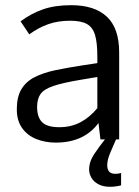

<svg xmlns="http://www.w3.org/2000/svg" viewBox="-20 -530 529 730"><path d="M192.4 12.2Q151.4 12.2 117.7 -1.5Q84 -15.1 64 -43.2Q43.9 -71.3 43.9 -114.7Q43.9 -161.6 61.3 -190.7Q78.6 -219.7 111.6 -236.6Q144.5 -253.4 190.9 -263.2Q237.3 -272.9 294.9 -281.7L350.1 -290V-314.9Q350.1 -366.7 341.6 -396.2Q333 -425.8 310.8 -438.5Q288.6 -451.2 246.6 -451.2Q200.7 -451.2 163.3 -438Q126 -424.8 91.3 -399.4Q91.3 -399.4 86.2 -407Q81.1 -414.6 74.7 -424.3Q68.4 -434.1 63.2 -441.4Q58.1 -448.7 58.1 -448.7Q98.6 -479 143.8 -494.6Q189 -510.3 250.5 -510.3Q339.4 -510.3 386.2 -466.6Q433.1 -422.9 433.1 -330.1V0H361.8L354.5 -62.5Q328.1 -25.9 287.1 -6.8Q246.1 12.2 192.4 12.2ZM205.6 -46.4Q250 -46.4 285.4 -64.9Q320.8 -83.5 350.1 -118.7V-237.3L286.6 -226.6Q218.8 -215.3 182.9 -203.1Q147 -190.9 134 -172.4Q121.1 -153.8 121.1 -123.5Q121.1 -84.5 140.1 -65.4Q159.2 -46.4 205.6 -46.4ZM398.9 180.2Q371.6 180.2 353.8 170.4Q335.9 160.6 327.4 145.5Q318.8 130.4 318.8 114.3Q318.8 84.5 339.1 54.4Q359.4 24.4 382.8 -4.9H423.3Q411.1 23.4 399.4 50.3Q387.7 77.1 387.7 98.6Q387.7 112.8 394.5 121.8Q401.4 130.9 418.9 130.9Q428.2 130.9 440.4 127.9V174.8Q418.5 180.2 398.9 180.2Z"/></svg>

Font: Pontano Sans
Style: Regular
Weight: 400
Designer: Vernon Adams
Foundry: Vernon Adams
Version: Version 2.001